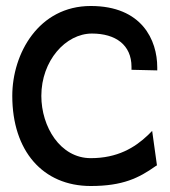

<svg xmlns="http://www.w3.org/2000/svg" viewBox="-20 -610 568 641"><path d="M21 -290C21 -106 123 11 283 11C390 11 444 -16 499 -55L504 -58L488 -173L474 -159C430 -117 372 -82 283 -82C181 -82 118 -187 118 -290C118 -407 199 -498 287 -498C366 -498 419 -460 419 -387V-377L505 -375V-385C505 -476 454 -590 283 -590C109 -590 21 -431 21 -290Z"/></svg>

Font: Charger Pro
Style: ExBd
Weight: 400
Designer: Jasper
Foundry: Cannot Into Space Fonts
Version: Version 1.09